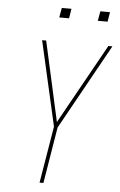

<svg xmlns="http://www.w3.org/2000/svg" viewBox="-60 -952 621 993"><g transform="rotate(5 250.0 -455.0)"><path d="M184 0 233 -295 133 -735H154L246 -320L477 -735H498L252 -292L204 0ZM411 -860 420 -910H470L462 -860ZM211 -860 220 -910H270L262 -860Z"/></g></svg>

Font: Iosevka SS04 Thin
Style: Italic
Weight: 100
Italic angle: -9°
Monospace: yes
Designer: Belleve Invis
Foundry: Belleve Invis
Version: Version 19.0.0; ttfautohint (v1.8.4)